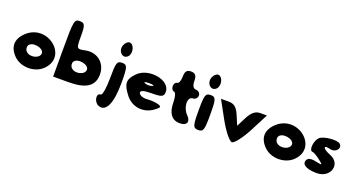

<svg xmlns="http://www.w3.org/2000/svg" viewBox="-55 -1678 4783 2585"><g transform="rotate(20 2336.5 -385.5)"><path d="M117 -463C5 -358 2 -240 109 -133C217 -25 418 -25 526 -133C771 -378 371 -700 117 -463ZM422 -300C422 -225 286 -190 226 -250C203 -273 197 -313 212 -338C253 -406 422 -375 422 -300Z M672 -471V-58H892C1142 -58 1255 -133 1255 -300C1255 -462 1123 -570 963 -538C839 -513 838 -515 838 -698C838 -856 826 -883 755 -883C678 -883 672 -854 672 -471ZM1068 -300C1068 -225 932 -190 872 -250C849 -273 843 -313 858 -338C899 -406 1068 -375 1068 -300Z M1400 -300C1400 -162 1381 -50 1358 -50C1288 -50 1308 75 1383 104C1497 148 1566 0 1566 -288C1566 -521 1557 -550 1483 -550C1409 -550 1400 -521 1400 -300ZM1412 -775C1377 -683 1465 -598 1529 -662C1582 -715 1550 -842 1483 -842C1457 -842 1426 -813 1412 -775Z M1710 -467C1605 -362 1606 -296 1714 -158C1812 -34 1981 -14 2110 -111C2177 -161 2180 -174 2127 -192C2093 -203 2018 -209 1964 -204C1910 -199 1855 -220 1845 -248C1832 -284 1880 -300 1997 -300C2139 -300 2168 -314 2168 -383C2168 -550 1851 -608 1710 -467ZM1970 -396C1941 -384 1895 -384 1866 -396C1837 -408 1860 -417 1918 -417C1976 -417 1999 -408 1970 -396Z M2312 -654C2312 -596 2293 -550 2270 -550C2248 -550 2229 -521 2229 -488C2229 -455 2248 -425 2270 -425C2293 -425 2312 -363 2312 -288C2312 -134 2373 -50 2487 -50C2591 -50 2618 -115 2545 -188C2462 -271 2459 -425 2541 -425C2574 -425 2604 -455 2604 -488C2604 -521 2574 -550 2541 -550C2501 -550 2479 -587 2479 -654C2479 -729 2455 -758 2395 -758C2335 -758 2312 -729 2312 -654Z M2668 -300C2668 -79 2678 -50 2752 -50C2826 -50 2835 -79 2835 -300C2835 -521 2826 -550 2752 -550C2678 -550 2668 -521 2668 -300ZM2680 -775C2645 -683 2733 -598 2797 -662C2850 -715 2819 -842 2752 -842C2726 -842 2694 -813 2680 -775Z M3035 -300C3111 -162 3201 -50 3235 -50C3269 -50 3356 -162 3427 -300L3556 -550H3460C3394 -550 3342 -509 3295 -417L3227 -283L3170 -417C3128 -517 3087 -550 3006 -550H2898Z M3701 -463C3589 -358 3586 -240 3693 -133C3801 -25 4002 -25 4110 -133C4355 -378 3955 -700 3701 -463ZM4006 -300C4006 -225 3870 -190 3810 -250C3787 -273 3781 -313 3796 -338C3837 -406 4006 -375 4006 -300Z M4316 -500C4258 -442 4247 -300 4300 -300C4319 -300 4368 -271 4414 -235C4491 -174 4489 -172 4385 -194C4310 -210 4268 -198 4253 -158C4229 -93 4308 -50 4450 -50C4650 -50 4717 -274 4537 -343C4416 -389 4397 -446 4512 -416C4591 -395 4660 -475 4608 -527C4566 -569 4366 -550 4316 -500Z"/></g></svg>

Font: Hussar Skorodowane
Style: Bold
Weight: 700
Foundry: Cannot Into Space Fonts
Version: Version 0.892